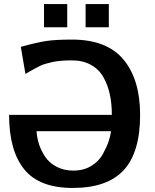

<svg xmlns="http://www.w3.org/2000/svg" viewBox="-20 -911 766 951"><path d="M198 -776V-891H313V-776ZM404 -776V-891H519V-776ZM25 -342H534Q534 -397 524 -443.5Q514 -490 492 -529Q470 -568 430 -590Q390 -612 336 -612Q278 -612 239 -603.5Q200 -595 180 -585.5Q160 -576 106 -545L83 -679Q163 -701 209.5 -708Q256 -715 339 -715Q511 -714 592.5 -615Q674 -516 674 -342Q674 -156 592.5 -68Q511 20 340 20Q174 20 99.5 -73Q25 -166 25 -342ZM161 -261Q163 -229 173 -197.5Q183 -166 203 -135.5Q223 -105 259.5 -85.5Q296 -66 343 -66Q394 -66 432 -89Q470 -112 489.5 -148Q509 -184 518 -210.5Q527 -237 530 -261Z"/></svg>

Font: Coval
Style: ExtraBold
Weight: 800
Foundry: Context Ltd
Version: Version 001.000